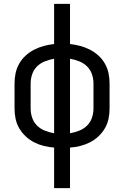

<svg xmlns="http://www.w3.org/2000/svg" viewBox="-20 -755 640 990"><path d="M259 215V6Q232 4 206 -2.5Q180 -9 156.5 -21Q133 -33 113 -51.5Q93 -70 79.5 -93Q66 -116 60.5 -142Q55 -168 55 -195V-325Q55 -352 60.5 -378Q66 -404 79.5 -427.5Q93 -451 113 -469Q133 -487 156.5 -499Q180 -511 206 -518Q232 -525 259 -528V-735H341V-528Q368 -525 394 -518Q420 -511 443.5 -499Q467 -487 487 -469Q507 -451 520.5 -427.5Q534 -404 539.5 -378Q545 -352 545 -325V-195Q545 -168 539.5 -142Q534 -116 520.5 -93Q507 -70 487 -51.5Q467 -33 443.5 -21Q420 -9 394 -2.5Q368 4 341 6V215ZM259 -68V-452Q235 -448 212 -439Q189 -430 171.5 -413Q154 -396 146 -372.5Q138 -349 138 -325V-195Q138 -171 146 -147.5Q154 -124 171.5 -107Q189 -90 212 -81Q235 -72 259 -68ZM341 -68Q365 -72 388 -81Q411 -90 428.5 -107Q446 -124 454 -147.5Q462 -171 462 -195V-325Q462 -349 454 -372.5Q446 -396 428.5 -413Q411 -430 388 -439Q365 -448 341 -452Z"/></svg>

Font: Bmono
Style: Regular
Weight: 400
Monospace: yes
Designer: Belleve Invis
Foundry: Belleve Invis
Version: Version 11.2.2; ttfautohint (v1.8.2)